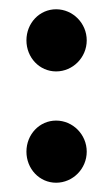

<svg xmlns="http://www.w3.org/2000/svg" viewBox="-20 -394 232 414"><path d="M37 -67C37 -30 65 0 101 0C137 0 167 -30 167 -67C167 -104 137 -134 101 -134C65 -134 37 -104 37 -67ZM37 -307C37 -270 65 -240 101 -240C137 -240 167 -270 167 -307C167 -344 137 -374 101 -374C65 -374 37 -344 37 -307Z"/></svg>

Font: Ampere
Style: SuExt
Weight: 400
Version: Version 1